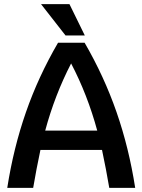

<svg xmlns="http://www.w3.org/2000/svg" viewBox="-20 -906 687 926"><path d="M472 -183H175Q155 -89 140 0H15Q45 -192 105 -364.5Q165 -537 260 -700H388Q482 -538 542 -365.5Q602 -193 632 0H507Q492 -89 472 -183ZM449 -276Q402 -449 323 -600Q244 -447 198 -276ZM178 -886H315L389 -735H296Z"/></svg>

Font: Krub SemiBold
Style: Regular
Weight: 600
Version: Version 1.000; ttfautohint (v1.6)